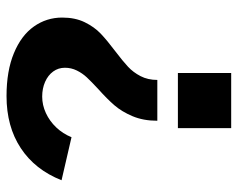

<svg xmlns="http://www.w3.org/2000/svg" viewBox="-90 -467 728 588"><g transform="rotate(90 274.0 -173.0)"><path d="M203.5 -517H372.5V-353.8H203.5ZM274.2 171Q197.1 171 142.8 148.4Q88.4 125.9 61.1 87.1Q33.8 48.4 33.8 0.5Q33.8 -39.2 48.1 -68.5Q62.4 -97.8 83.1 -117.5Q103.9 -137.2 137.6 -162.6Q167.2 -185.1 184.4 -201.1Q201.6 -217.1 213.2 -239.5Q224.8 -261.9 224.8 -290.8H349.8Q349.8 -247.9 335.9 -215Q322 -182.1 302.6 -159.6Q283.1 -137 252.2 -109.4Q229.8 -88.6 217 -74.9Q204.2 -61.2 195.9 -44.2Q187.5 -27.2 187.5 -7.8Q187.5 12.4 199 28.2Q210.5 44 230.7 52.9Q250.9 61.8 275.8 61.8Q301.6 61.8 326.2 50.5Q350.8 39.2 370.2 18.8Q389.6 -1.6 400.2 -28L532 2.5Q499.8 83.9 433.6 127.4Q367.5 171 274.2 171Z"/></g></svg>

Font: Public Sans VF
Style: Regular
Weight: 400
Designer: Pablo Impallari, Rodrigo Fuenzalida (Modified by Dan O. Williams and USWDS)
Version: Version 1.003